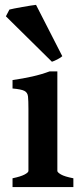

<svg xmlns="http://www.w3.org/2000/svg" viewBox="-20 -758 340 778"><path d="M30.8 0V-35.6Q64 -42.5 79.6 -50.8Q95.2 -59.1 95.2 -65.4V-316.4Q95.2 -350.1 93.5 -366.7Q91.8 -383.3 78.6 -389.9Q65.4 -396.5 30.8 -399.4V-433.6Q72.8 -439.5 110.6 -448Q148.4 -456.5 181.2 -468.8H212.4V-65.4Q212.4 -59.6 227.1 -51Q241.7 -42.5 277.3 -35.6V0ZM190.4 -507.8 3.9 -691.9 18.1 -719.2Q22.9 -720.7 37.8 -723.6Q52.7 -726.6 70.8 -729.7Q88.9 -732.9 104.5 -735.4Q120.1 -737.8 126 -738.3L232.4 -530.3Q226.1 -524.4 212.4 -517.3Q198.7 -510.3 190.4 -507.8Z"/></svg>

Font: David Libre
Style: Bold
Weight: 700
Designer: Ismar David, J. Victor Gaultney, Annie Olsen and Meir Sadan
Foundry: Monotype Imaging Inc. & SIL International
Version: Version 1.100; ttfautohint (v1.8.4.7-5d5b)